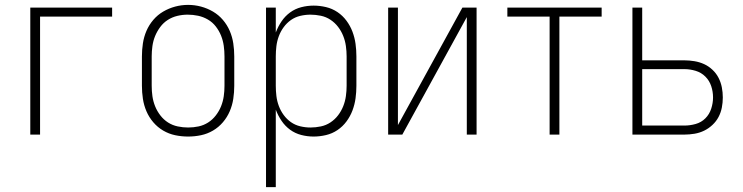

<svg xmlns="http://www.w3.org/2000/svg" viewBox="-20 -551 3040 786"><path d="M104 0V-520H439V-483H144V0Z M750 8Q723 8 697 2.5Q671 -3 648 -16.5Q625 -30 607.5 -50.5Q590 -71 579.5 -95.5Q569 -120 565 -146.5Q561 -173 561 -200V-320Q561 -347 565 -373.5Q569 -400 579.5 -424.5Q590 -449 607.5 -469.5Q625 -490 648 -503.5Q671 -517 697 -524Q723 -531 750 -531Q777 -531 803 -524Q829 -517 852 -503.5Q875 -490 892.5 -469.5Q910 -449 920.5 -424.5Q931 -400 935 -373.5Q939 -347 939 -320V-200Q939 -173 935 -146.5Q931 -120 920.5 -95.5Q910 -71 892.5 -50.5Q875 -30 852 -16.5Q829 -3 803 2.5Q777 8 750 8ZM750 -29Q772 -29 793 -33.5Q814 -38 832 -49.5Q850 -61 863.5 -78.5Q877 -96 885 -116Q893 -136 896 -157Q899 -178 899 -200V-320Q899 -342 896 -363.5Q893 -385 885 -405Q877 -425 863.5 -442.5Q850 -460 831 -471Q812 -482 791 -486.5Q770 -491 748 -491Q727 -491 706 -486Q685 -481 667 -469.5Q649 -458 636 -440.5Q623 -423 615 -403.5Q607 -384 604 -362.5Q601 -341 601 -320V-200Q601 -178 604 -157Q607 -136 615 -116Q623 -96 636.5 -78.5Q650 -61 668 -49.5Q686 -38 707.5 -33.5Q729 -29 750 -29Z M1069 215V-520H1109V-418Q1118 -442 1132.5 -463.5Q1147 -485 1167.5 -500Q1188 -515 1213 -521.5Q1238 -528 1264 -528Q1289 -528 1314.5 -522Q1340 -516 1361.5 -501.5Q1383 -487 1398.5 -466Q1414 -445 1423 -421Q1432 -397 1435.5 -371.5Q1439 -346 1439 -320V-200Q1439 -174 1435.5 -148.5Q1432 -123 1423 -99Q1414 -75 1398.5 -54Q1383 -33 1361.5 -18.5Q1340 -4 1314.5 2Q1289 8 1264 8Q1238 8 1213 1.5Q1188 -5 1167.5 -20Q1147 -35 1132.5 -56.5Q1118 -78 1109 -102V215ZM1251 -29Q1272 -29 1293.5 -33.5Q1315 -38 1333 -50Q1351 -62 1364 -79Q1377 -96 1385 -116Q1393 -136 1396 -157.5Q1399 -179 1399 -200V-320Q1399 -341 1396 -362.5Q1393 -384 1385 -404Q1377 -424 1364 -441Q1351 -458 1333 -470Q1315 -482 1293.5 -486.5Q1272 -491 1251 -491Q1230 -491 1209 -486Q1188 -481 1171 -469Q1154 -457 1141.5 -440Q1129 -423 1121.5 -403Q1114 -383 1111.5 -362Q1109 -341 1109 -320V-200Q1109 -179 1111.5 -158Q1114 -137 1121.5 -117Q1129 -97 1141.5 -80Q1154 -63 1171 -51Q1188 -39 1209 -34Q1230 -29 1251 -29Z M1569 0V-520H1609V-39L1873 -520H1931V0H1891V-481L1627 0Z M2230 0V-483H2057V-520H2443V-483H2270V0Z M2569 0V-520H2609V-304H2782Q2802 -304 2823 -300.5Q2844 -297 2862.5 -288.5Q2881 -280 2896.5 -265.5Q2912 -251 2921.5 -232.5Q2931 -214 2935 -193.5Q2939 -173 2939 -152Q2939 -131 2935 -110.5Q2931 -90 2921.5 -72Q2912 -54 2896.5 -39.5Q2881 -25 2862.5 -16Q2844 -7 2823 -3.5Q2802 0 2782 0ZM2609 -37H2782Q2805 -37 2828 -43.5Q2851 -50 2867.5 -66.5Q2884 -83 2891.5 -106Q2899 -129 2899 -152Q2899 -176 2891.5 -198.5Q2884 -221 2867.5 -237.5Q2851 -254 2828 -261Q2805 -268 2782 -268H2609Z"/></svg>

Font: Zed Sans Extralight
Style: Regular
Weight: 200
Designer: Belleve Invis
Foundry: Belleve Invis
Version: Version 1.0.0; ttfautohint (v1.8.4)